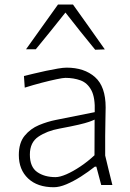

<svg xmlns="http://www.w3.org/2000/svg" viewBox="-20 -796 558 826"><path d="M211.5 9.5Q141 9.5 101 -28.2Q61 -66 61 -129Q61 -181.5 86 -212Q111 -242.5 147.8 -257.8Q184.5 -273 220 -280L387.5 -313.5Q390 -376 373 -407.8Q356 -439.5 326.5 -450.2Q297 -461 261.5 -461Q251 -461 223.5 -455.2Q196 -449.5 159.5 -440Q123 -430.5 86.5 -419L83 -469Q99.5 -473 125 -479.2Q150.5 -485.5 177.8 -491.2Q205 -497 228.8 -501Q252.5 -505 266.5 -505Q342.5 -505 388.5 -464.5Q434.5 -424 434.5 -334Q434.5 -312.5 433.5 -278.5Q432.5 -244.5 432.5 -211V-127Q440 -95 447.2 -65.8Q454.5 -36.5 463.5 0H415.5L394.5 -79H388Q359.5 -56.5 327.8 -36.2Q296 -16 265.8 -3.2Q235.5 9.5 211.5 9.5ZM219 -34Q237.5 -34 265.8 -46.2Q294 -58.5 325.8 -79.8Q357.5 -101 386.5 -128L387 -281.5Q378 -277 363 -271.8Q348 -266.5 318 -259.5Q288 -252.5 234.5 -242.5Q182.5 -233 145.5 -208.2Q108.5 -183.5 108.5 -131Q108.5 -78 139.8 -56Q171 -34 219 -34ZM389.5 -582Q356.5 -622.5 324.5 -662.2Q292.5 -702 261.5 -742Q230.5 -703 198.8 -663.5Q167 -624 134 -584H92Q127 -633 161.2 -681Q195.5 -729 229.5 -776.5H294Q328 -729.5 362.2 -680.8Q396.5 -632 431 -583.5Z"/></svg>

Font: Commissioner Loud ExtraLight
Style: Regular
Weight: 200
Designer: Kostas Bartsokas
Foundry: Kostas Bartsokas
Version: Version 1.000; ttfautohint (v1.8.3)